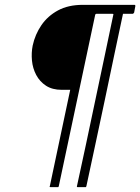

<svg xmlns="http://www.w3.org/2000/svg" viewBox="-20 -693 579 793"><path d="M270 -322Q261 -322 252.5 -322Q244 -322 235 -322Q196 -322 170 -339Q144 -356 129.5 -383.5Q115 -411 112 -443Q109 -475 115 -505Q125 -551 151 -589Q177 -627 219.5 -650Q262 -673 322 -673Q376 -673 428.5 -673Q481 -673 535 -673Q538 -673 538.5 -671.5Q539 -670 539 -668L534 -641Q532 -639 531 -637.5Q530 -636 528 -636Q518 -636 508 -636Q498 -636 488 -636Q471 -558 452 -466.5Q433 -375 413 -280.5Q393 -186 373.5 -95Q354 -4 337 75Q336 78 335.5 79Q335 80 333 80H302Q299 80 298 79Q297 78 298 75Q315 -3 334.5 -94Q354 -185 373.5 -278.5Q393 -372 412.5 -463Q432 -554 448 -632Q449 -634 448 -635Q447 -636 443 -636Q428 -636 412 -636Q396 -636 379 -636Q374 -636 373 -631L223 75Q222 78 221.5 79Q221 80 219 80H188Q187 80 185.5 79Q184 78 186 75Z"/></svg>

Font: Glory ExtraLight
Style: Italic
Weight: 250
Italic angle: -12°
Version: Version 1.011